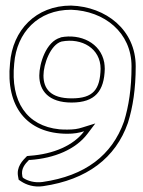

<svg xmlns="http://www.w3.org/2000/svg" viewBox="-20 -635 512 689"><path d="M16 -408C0 -254 75 -155 222 -155C245 -155 263 -158 282 -164C244 -113 172 -82 87 -76L77 -75C61 -59 38 -36 45 -1L47 10L56 16C74 28 102 38 135 33C292 10 395 -68 439 -194C457 -251 467 -317 467 -397C467 -528 360 -611 235 -615C108 -615 25 -526 16 -408ZM31 -407C40 -519 117 -600 235 -600C355 -596 452 -518 452 -397C452 -318 442 -254 425 -199C382 -78 286 -4 133 18C104 22 79 14 64 4L61 1L60 -4C55 -29 69 -46 84 -61H88C175 -67 252 -99 294 -155L322 -192L277 -178C259 -172 244 -170 222 -170C212 -170 202 -170 193 -171C76 -183 17 -270 31 -407ZM121 -364C121 -309 155 -267 237 -267C322 -267 354 -309 356 -388C356 -396 355 -404 354 -411C341 -481 269 -515 198 -501L197 -500C145 -486 121 -406 121 -364ZM136 -364C136 -404 161 -475 201 -486C274 -500 341 -461 341 -388C339 -314 315 -282 237 -282C161 -282 136 -317 136 -364Z"/></svg>

Font: Snowfall
Style: BlkOl
Weight: 900
Designer: Jasper
Foundry: Cannot Into Space Fonts
Version: Version 0.9